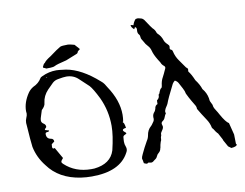

<svg xmlns="http://www.w3.org/2000/svg" viewBox="-79 -826 1213 949"><g transform="rotate(-10 528.0 -352.0)"><path d="M308.6 13.7Q281.2 13.7 253.9 9.8Q146 -6.3 91.8 -81.5Q55.7 -126.5 44.4 -181.2Q40 -215.8 35.6 -285.2Q34.2 -293.9 34.2 -303.2Q34.2 -316.4 39.3 -327.4Q44.4 -338.4 44.9 -348.1Q43.9 -354.5 43.9 -360.8Q43.9 -404.8 73.7 -448.7Q83.5 -462.9 99.6 -472.7Q127.9 -484.9 142.1 -508.8Q144.5 -513.7 154.3 -517.6Q188.5 -533.7 226.1 -533.7Q237.3 -533.7 265.6 -529.8L273.9 -528.8Q350.6 -515.6 434.6 -440.9Q444.3 -433.1 450 -424.6Q455.6 -416 460.4 -407.7Q510.7 -333 510.7 -261.2Q510.7 -244.1 507.8 -227.1Q505.4 -227.1 505.4 -224.1V-223.1Q512.2 -221.2 516.1 -193.8Q505.4 -192.4 502.2 -190.2Q499 -188 499 -185.1Q499 -180.2 506.1 -175Q513.2 -169.9 513.2 -167Q513.2 -164.6 504.6 -160.9Q496.1 -157.2 495.6 -151.1Q495.1 -145 494.6 -139.2Q494.1 -133.3 494.1 -127.4Q494.1 -114.7 499 -103Q501.5 -96.2 501.5 -89.8Q501.5 -80.6 495.6 -71.8Q450.2 13.7 308.6 13.7ZM312 -22.5 327.6 -22.9Q410.2 -31.7 430.2 -95.7Q447.8 -168 447.8 -215.8Q447.8 -292 416 -359.9Q390.6 -411.1 375 -428.2Q366.7 -436.5 330.1 -470.2Q305.2 -494.6 269 -494.6Q255.4 -494.6 229.5 -489.7Q211.4 -487.3 199.2 -476.1Q184.6 -462.4 171.4 -448.2Q171.4 -447.3 170.4 -447.3Q144.5 -419.9 140.6 -385.7Q140.1 -369.6 121.6 -352.5Q113.3 -324.7 110.8 -318.4Q107.9 -310.1 107.9 -301.8Q107.9 -291 120.6 -283.7Q128.9 -277.8 128.9 -268.1Q128.9 -264.2 123 -260.3Q122.1 -259.3 119.1 -252.9L139.2 -247.1Q138.7 -240.7 129.2 -240.7Q119.6 -240.7 119.6 -231.9Q119.6 -208.5 141.6 -205.1Q154.8 -203.1 155.3 -189L140.6 -177.7L139.6 -165Q139.6 -155.3 146.5 -155.3Q148.9 -155.3 151.9 -156.7L183.6 -101.1Q172.4 -88.9 172.4 -83.5Q172.4 -78.1 179.2 -72.3Q232.4 -22.5 312 -22.5ZM170.4 -505.4 175.8 -505.9 174.3 -507.3 168.9 -506.8Q169.4 -506.3 169.7 -505.9Q169.9 -505.4 170.4 -505.4ZM443.8 -329.6 446.8 -331.1 444.3 -331.5ZM168.5 -555.7Q165 -556.2 164.1 -559.6Q164.1 -562.5 164.6 -564L166 -564.9Q169.9 -576.2 177.2 -580.1Q183.1 -590.3 210 -606.9Q249.5 -636.2 265.6 -645Q273.9 -648.9 304.7 -648.9Q312.5 -648.9 336.9 -642.1Q340.3 -639.2 354 -623L359.4 -616.7Q354.5 -613.3 349.9 -609.4Q345.2 -605.5 345.2 -601.6Q345.2 -599.6 339.4 -596.2Q328.6 -591.8 283.2 -573.7Q233.9 -562 224.4 -556.6Q214.8 -551.3 200.7 -551.3L179.2 -550.8Q170.9 -555.7 168.5 -555.7Z M587.4 -1.5Q583 -1.5 579.3 -3.7Q575.7 -5.9 572.8 -6.3Q570.8 -20.5 569.8 -22.9Q567.9 -27.3 567.9 -31.2Q567.9 -37.1 575.2 -52.2Q588.9 -82 606 -111.8Q614.3 -124 616.7 -137.7Q620.6 -164.6 639.2 -180.7Q643.6 -184.6 646.5 -189.2Q649.4 -193.8 651.4 -196.3Q658.7 -204.6 658.7 -214.8L658.2 -222.2Q658.2 -237.3 668.9 -248Q672.4 -252.4 675.3 -261.7Q676.8 -277.8 690.4 -282.7L689.9 -285.2L690.4 -300.8Q702.1 -309.1 703.1 -320.3V-327.1Q709 -331.1 711.4 -341.8Q716.8 -355.5 722.7 -357.4Q725.6 -360.4 726.6 -368.7Q729 -392.1 739.3 -409.7Q743.7 -417 746.8 -424.6Q750 -432.1 752.9 -438Q759.3 -450.2 759.3 -453.6Q759.3 -459 754.9 -462.4Q744.6 -469.7 739.7 -482.4Q739.3 -482.4 739.3 -483.4Q735.4 -490.7 730 -498Q712.4 -526.9 707.5 -546.9Q703.6 -562.5 692.9 -573.7Q682.1 -585 675.8 -598.1Q671.4 -606.4 667 -612.8Q665 -615.2 664.1 -625Q664.1 -632.3 660.2 -636.2Q653.3 -643.1 653.3 -654.3L653.8 -664.6Q653.8 -668.9 651.6 -672.4Q649.4 -675.8 647.5 -675.8Q644 -675.8 643.6 -670.9Q643.1 -669.4 641.8 -668.9Q640.6 -668.5 640.1 -667Q632.3 -674.8 629.6 -679.2Q627 -683.6 626.5 -690.4L640.6 -687Q645 -703.1 656.2 -715.3Q661.1 -716.8 665.5 -716.8Q668 -716.8 670.9 -716.3Q673.8 -715.8 677.5 -714.6Q681.2 -713.4 685.5 -712.6Q689.9 -711.9 698.2 -702.6Q727.1 -658.7 731 -655.3Q741.2 -646.5 745.6 -633.8Q746.6 -628.9 750 -625.5Q767.1 -610.4 774.4 -587.4Q777.8 -576.7 791 -564.5Q797.9 -558.6 797.9 -552.7L796.9 -543Q796.9 -537.6 802.7 -535.4Q808.6 -533.2 810.1 -525.4Q815.9 -499 831.1 -477.8Q846.2 -456.5 860.4 -436Q867.2 -432.6 868.7 -425.8L867.7 -416.5Q867.7 -414.6 868.2 -413.6Q880.4 -399.4 894.5 -366.2Q914.1 -340.3 921.4 -316.9Q940.4 -294.4 945.3 -266.6Q945.3 -253.9 950.7 -245.1Q954.6 -238.3 957.5 -231Q957.5 -219.2 968.8 -202.6Q976.6 -190.9 982.9 -178.7Q1006.3 -136.7 1021.5 -128.4Q1036.1 -69.3 1036.6 -68.8L1037.6 -22L1041 -17.6Q1039.1 -7.3 1011.7 -5.4L997.1 -16.1Q981.9 -43.9 979.7 -47.4Q977.5 -50.8 977.1 -54.7L959 -88.4L957 -89.4Q949.7 -97.2 940.4 -112.8Q934.6 -118.7 934.1 -121.1Q929.7 -144 916.5 -163.6Q893.1 -198.7 877.9 -225.1V-226.6Q877.9 -236.8 871.6 -246.1Q868.7 -250.5 866 -255.6Q863.3 -260.7 859.4 -266.6Q847.2 -287.1 836.9 -309.1Q835 -321.8 826.7 -336.9Q818.4 -352.1 810.5 -367.2Q805.2 -376.5 794.4 -381.8Q783.7 -374 778.3 -361.3Q747.6 -301.3 738.3 -274.9Q736.3 -270 733.6 -266.6Q731 -263.2 729.5 -260.3Q728 -257.3 726.1 -254.9Q720.7 -244.1 720.7 -239.7Q720.7 -235.4 722.7 -230L723.1 -230.5Q723.1 -229.5 722.2 -229.5Q719.2 -227.5 710.9 -206.5Q707 -199.2 700.7 -195.3Q694.3 -191.4 693.4 -184.1Q693.4 -180.2 695.1 -175.8Q696.8 -171.4 696.8 -168Q696.8 -161.1 692.6 -154.8Q688.5 -148.4 684.1 -141.6Q681.6 -137.2 681.2 -132.8L681.6 -130.9Q681.6 -126 679.4 -122.1Q677.2 -118.2 677.2 -107.9Q676.8 -101.1 673.3 -96.2Q668.5 -82 666.5 -66.9L665.5 -64.9Q663.6 -51.8 653.8 -43.9Q646 -38.1 642.3 -28.8Q638.7 -19.5 628.9 -13.7Q625.5 -11.7 623 -9.3Q616.7 -2.9 608.4 -2.9Q606.9 -2.9 600.1 -4.4Q599.1 -5.4 597.7 -5.4Q595.7 -5.4 594.2 -4.9Q590.8 -1.5 587.4 -1.5Z"/></g></svg>

Font: Kurland
Style: Regular
Weight: 400
Designer: GGBot
Version: 0.22